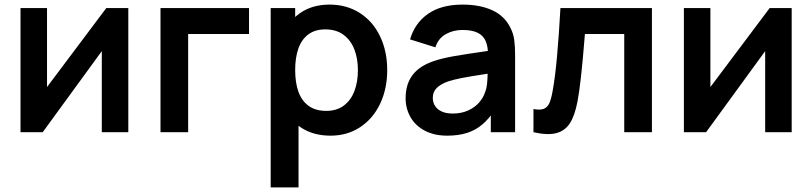

<svg xmlns="http://www.w3.org/2000/svg" viewBox="-20 -575 3533 835"><path d="M538 0H422.7V-352.7L165.7 0H69.2V-540H184.5V-196.5L442.3 -540H538Z M678 -540H1063V-427.2H798.3V0H678Z M1177.5 -270.2Q1177.5 -352.3 1204.7 -416.8Q1231.8 -481.2 1285 -518.1Q1338.1 -555 1412.8 -555Q1487.9 -555 1545 -518.4Q1602.1 -481.8 1633 -416.8Q1664 -351.9 1664 -270.2Q1664 -189.4 1633.4 -124.4Q1602.8 -59.4 1546.7 -22.2Q1490.6 15 1417.3 15Q1340.8 15 1286.7 -21.9Q1232.6 -58.8 1205 -123.3Q1177.5 -187.8 1177.5 -270.2ZM1157.2 -540H1263.7V-160.8H1278.3V240H1157.2ZM1536.5 -270.2Q1536.5 -320.7 1520.9 -360.6Q1505.3 -400.6 1473.6 -423.9Q1441.9 -447.2 1394.8 -447.2Q1350 -447.2 1320.7 -425.2Q1291.4 -403.2 1277.5 -363.7Q1263.7 -324.2 1263.7 -270.2Q1263.7 -215.9 1277.8 -176.3Q1291.8 -136.7 1322 -114.8Q1352.1 -92.8 1399 -92.8Q1444.6 -92.8 1475.5 -116Q1506.3 -139.2 1521.4 -179.2Q1536.5 -219.2 1536.5 -270.2Z M1744 -148Q1744 -208.2 1773.8 -248.1Q1803.5 -288.1 1866.8 -309.5Q1903.7 -321.9 1953.8 -330.7Q2003.9 -339.4 2096.2 -352.7Q2121.2 -356.4 2145.7 -359.8L2102.3 -335.7Q2102.6 -373.6 2091.6 -397.6Q2080.7 -421.6 2056.2 -433.1Q2031.7 -444.7 1991.3 -444.7Q1951.2 -444.7 1918.5 -426.3Q1885.8 -407.9 1873.5 -369.2L1763.3 -403.7Q1783.8 -474.4 1841.4 -514.7Q1899 -555 1991.7 -555Q2066.9 -555 2120.5 -530.6Q2174.1 -506.2 2199.7 -454.5Q2212.8 -428.8 2216.5 -401Q2220.2 -373.2 2220.2 -331.3V0H2114.5V-117.2L2132 -97.8Q2107.1 -58.6 2077.7 -33.7Q2048.3 -8.8 2010.9 3.1Q1973.5 15 1925.2 15Q1868.4 15 1827.4 -6.7Q1786.4 -28.4 1765.2 -65.6Q1744 -102.8 1744 -148ZM2088.3 -170.7Q2095.9 -188.3 2098.3 -211.4Q2100.7 -234.4 2100.7 -261.5V-271.7L2137.7 -260.5L2094 -253.4Q2026.3 -243.1 1990 -236.1Q1953.7 -229.1 1927.5 -220.5Q1895.2 -208.6 1878.7 -191.8Q1862.2 -174.9 1862.2 -149.5Q1862.2 -129.3 1872.2 -113.9Q1882.2 -98.5 1901.6 -89.8Q1921.1 -81.2 1949 -81.2Q1987.4 -81.2 2016.6 -94.9Q2045.8 -108.6 2063.5 -129Q2081.2 -149.4 2088.3 -170.7Z M2383.3 -178.7Q2394.5 -240.2 2402.6 -331Q2410.8 -421.8 2417.3 -540H2815.2V0H2694.8V-427.2H2523.7L2522.5 -411.8Q2506.1 -207 2491.3 -132.7Q2479.6 -71.6 2458.2 -38.7Q2436.9 -5.8 2399.1 4Q2361.3 13.8 2300 0V-100.8Q2329 -95.4 2345 -101.8Q2360.9 -108.2 2369 -126.1Q2377 -144 2383.3 -178.7Z M3423 0H3307.7V-352.7L3050.7 0H2954.2V-540H3069.5V-196.5L3327.3 -540H3423Z"/></svg>

Font: Tap Sans
Style: Regular
Weight: 400
Designer: Tap Payments
Foundry: Tap Payments
Version: Version 1.001;Glyphs 3.1.2 (3151)